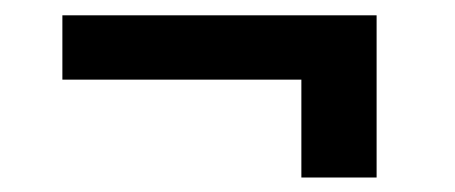

<svg xmlns="http://www.w3.org/2000/svg" viewBox="-20 -426 609 257"><path d="M484.1 -188.4H383.4V-319.4H63.5V-405.5H484.1Z"/></svg>

Font: Vazir FD
Style: Bold
Weight: 700
Foundry: DejaVu fonts team - Redesigned by Saber Rastikerdar
Version: Version 21.10;October 20, 2019;FontCreator 12.0.0.2547 64-bi